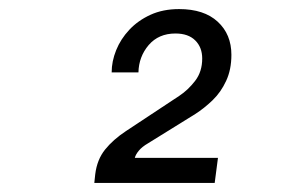

<svg xmlns="http://www.w3.org/2000/svg" viewBox="-20 -825 640 423"><path d="M187.8 -422 189.8 -441Q193.8 -473.5 211.5 -495.5Q229.2 -517.5 257.5 -536.2L375.2 -614Q394.5 -626.8 410 -647Q425.5 -667.2 425.5 -696Q425.5 -720.8 410.1 -736Q394.8 -751.2 366.5 -751.2Q329.5 -751.2 307.6 -725.8Q285.8 -700.2 285 -665.5H226Q226 -689.8 235.9 -714.4Q245.8 -739 264.9 -759.4Q284 -779.8 311.5 -792.4Q339 -805 374.5 -805Q429.5 -805 459.6 -777.2Q489.8 -749.5 489.8 -704.2Q489.8 -671.5 478.2 -646.8Q466.8 -622 448.4 -604.2Q430 -586.5 410.2 -573.8L306 -509.2Q292.8 -501.5 285.8 -493Q278.8 -484.5 277 -477.2H460.2L453 -422Z"/></svg>

Font: Chivo Mono Medium
Style: Italic
Weight: 500
Italic angle: -8.05°
Monospace: yes
Designer: Hector Gatti
Foundry: Omnibus-Type
Version: Version 1.008